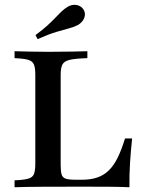

<svg xmlns="http://www.w3.org/2000/svg" viewBox="-20 -786 600 806"><path d="M41.1 0V-29Q79.8 -30.6 98.4 -35.9Q116.9 -41.1 122.6 -55.6Q128.2 -70.2 128.2 -98.4V-472.6Q128.2 -501.6 122.2 -515.7Q116.1 -529.8 97.6 -535.1Q79 -540.3 41.1 -541.9V-571Q67.7 -570.2 104 -569.4Q140.3 -568.5 183.1 -568.5Q239.5 -568.5 281 -569.4Q322.6 -570.2 346.8 -571V-541.9Q297.6 -540.3 273.8 -535.1Q250 -529.8 242.3 -515.7Q234.7 -501.6 234.7 -472.6V-92.7Q234.7 -66.9 238.7 -53.6Q242.7 -40.3 256 -35.9Q269.4 -31.5 296.8 -31.5H324.2Q360.5 -31.5 387.9 -40.7Q415.3 -50 436.3 -70.2Q457.3 -90.3 473.8 -123.8Q490.3 -157.3 504.8 -204.8H534.7Q529 -152.4 525.8 -101.2Q522.6 -50 523.4 0Q488.7 -1.6 439.9 -2Q391.1 -2.4 321.8 -2.4Q229 -2.4 157.7 -2Q86.3 -1.6 41.1 0ZM137.9 -621.8 129 -638.7Q159.7 -661.3 179.4 -679.4Q199.2 -697.6 212.9 -712.1Q226.6 -726.6 237.9 -737.5Q249.2 -748.4 263.7 -757.3Q282.3 -768.5 302 -764.9Q321.8 -761.3 331.5 -744.4Q340.3 -729 333.9 -711.3Q327.4 -693.5 308.1 -681.5Q291.1 -672.6 269.4 -666.9Q247.6 -661.3 216.5 -652Q185.5 -642.7 137.9 -621.8Z"/></svg>

Font: Playfair SemiBold
Style: Regular
Weight: 600
Designer: Claus Eggers Sørensen
Foundry: Claus Eggers Sørensen
Version: Version 2.001;gftools[0.9.30]